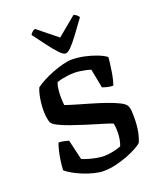

<svg xmlns="http://www.w3.org/2000/svg" viewBox="-173 -1085 1002 1194"><g transform="rotate(-20 328.0 -488.5)"><path d="M305 0Q277 0 243 -8.5Q209 -17 174 -31Q139 -45 111 -61Q83 -77 68 -91Q69 -121 74 -154.5Q79 -188 86 -217Q93 -246 100 -263Q120 -263 138.5 -258.5Q157 -254 166 -251L197 -119Q215 -111 240.5 -103.5Q266 -96 292.5 -91.5Q319 -87 339 -87Q355 -87 376.5 -90Q398 -93 418.5 -98.5Q439 -104 452 -109Q459 -126 463.5 -149.5Q468 -173 468 -198Q468 -211 467 -227.5Q466 -244 462 -257Q433 -268 389 -281Q345 -294 297 -309Q249 -324 205 -339.5Q161 -355 130 -370.5Q99 -386 92 -400Q86 -414 83 -436Q80 -458 80 -479Q80 -521 87.5 -563.5Q95 -606 106 -627Q126 -642 157 -658.5Q188 -675 223.5 -688.5Q259 -702 293 -711Q327 -720 352 -720Q392 -720 434.5 -711Q477 -702 513.5 -688Q550 -674 573 -657Q572 -637 568.5 -611.5Q565 -586 561 -560Q557 -534 551.5 -513Q546 -492 542 -479Q520 -479 500.5 -484Q481 -489 471 -493L447 -618Q435 -623 417 -627Q399 -631 378.5 -634Q358 -637 338 -637Q319 -637 298.5 -634.5Q278 -632 258.5 -628Q239 -624 223 -618Q216 -601 213 -576Q210 -551 210 -526Q210 -509 211 -494.5Q212 -480 213 -470Q238 -461 280.5 -448.5Q323 -436 373 -421.5Q423 -407 469 -391Q515 -375 547.5 -358.5Q580 -342 587 -325Q593 -312 594.5 -295Q596 -278 596 -253Q596 -198 588.5 -158.5Q581 -119 568 -90Q557 -79 529 -63.5Q501 -48 463 -33.5Q425 -19 383.5 -9.5Q342 0 305 0ZM332 -768Q317 -768 293.5 -792.5Q270 -817 239.5 -857.5Q209 -898 171 -949Q176 -958 185 -966.5Q194 -975 204 -977L333 -873L459 -977Q469 -974 478.5 -966Q488 -958 492 -950Q454 -898 423.5 -856.5Q393 -815 370 -791.5Q347 -768 332 -768Z"/></g></svg>

Font: Texturina 12pt SemiBold
Style: Regular
Weight: 600
Designer: Guillermo Torres Carreño
Foundry: Omnibus-Type
Version: Version 1.002